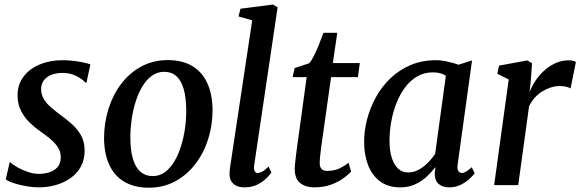

<svg xmlns="http://www.w3.org/2000/svg" viewBox="-20 -838 2626 869"><path d="M371.5 -464.5H366Q356.5 -477 328.2 -492.5Q300 -508 263 -508Q236.5 -508 215 -500.2Q193.5 -492.5 180.5 -477Q167.5 -461.5 166 -437.5Q165.5 -412.5 177 -392Q188.5 -371.5 208.8 -353.8Q229 -336 253 -318.5Q279 -299.5 304.2 -277.5Q329.5 -255.5 346.2 -226.2Q363 -197 363 -156.5Q363 -115.5 346.2 -84.5Q329.5 -53.5 300.2 -32.5Q271 -11.5 233.5 -0.8Q196 10 154 10Q129 10 97.8 4.5Q66.5 -1 41 -9.5Q15.5 -18 6 -26.5L24 -103.5H27Q38 -92.5 59.8 -80.2Q81.5 -68 107.2 -59.5Q133 -51 156 -51Q179.5 -51 202.2 -57.8Q225 -64.5 240 -81.2Q255 -98 255 -126.5Q255 -152 241.5 -172.2Q228 -192.5 206.5 -210.2Q185 -228 161.5 -244Q140.5 -258.5 116.8 -280.8Q93 -303 76.2 -334.2Q59.5 -365.5 59.5 -406.5Q59.5 -455 86.2 -490.8Q113 -526.5 159.2 -546Q205.5 -565.5 263 -565.5Q289.5 -565.5 315.2 -562.2Q341 -559 360.8 -554.5Q380.5 -550 389 -546.5Z M739.5 -566Q804.5 -566 849.5 -539.5Q894.5 -513 918 -462.2Q941.5 -411.5 942 -339Q942 -270.5 922 -207.8Q902 -145 864 -95.5Q826 -46 772.8 -17.2Q719.5 11.5 653 11.5Q589 11.5 544 -14.5Q499 -40.5 475.2 -90.8Q451.5 -141 451 -212.5Q451 -281.5 471 -345.2Q491 -409 528.8 -458.8Q566.5 -508.5 620 -537.2Q673.5 -566 739.5 -566ZM723.5 -513Q691.5 -513 666.8 -494.8Q642 -476.5 623.8 -445.8Q605.5 -415 593.5 -376.5Q581.5 -338 575.8 -297Q570 -256 570 -217.5Q570 -156 582.2 -117Q594.5 -78 617 -59.5Q639.5 -41 671.5 -41Q702.5 -41 727 -59.2Q751.5 -77.5 769.5 -108Q787.5 -138.5 799.5 -177Q811.5 -215.5 817.2 -256.5Q823 -297.5 823 -336Q822.5 -397.5 811 -436.2Q799.5 -475 777.8 -494Q756 -513 723.5 -513Z M1130.5 -90.5Q1128 -73.5 1132.5 -64.2Q1137 -55 1146 -55Q1155 -55 1166.2 -60.8Q1177.5 -66.5 1195.5 -84L1208.5 -57.5Q1203.5 -49.5 1188.2 -33.5Q1173 -17.5 1147.5 -3.8Q1122 10 1085.5 10Q1067.5 10 1052.2 3.8Q1037 -2.5 1027.8 -16.2Q1018.5 -30 1019 -52.5Q1019 -57 1019.5 -63.8Q1020 -70.5 1021 -77.2Q1022 -84 1022.5 -88.5L1121.5 -746L1059.5 -763.5L1068.5 -798.5L1215.5 -817.5L1236.5 -805Z M1434.5 -177.5Q1432.5 -160.5 1430.8 -147.5Q1429 -134.5 1428 -123.2Q1427 -112 1427 -99.5Q1427 -82.5 1435.2 -73.5Q1443.5 -64.5 1460 -64.5Q1493.5 -64.5 1517.5 -76.2Q1541.5 -88 1557.5 -101.5L1569 -62Q1557 -47.5 1533.8 -30.8Q1510.5 -14 1477.5 -2Q1444.5 10 1401 10Q1364 10 1339 -9.2Q1314 -28.5 1314 -74Q1314 -79 1314.5 -85.8Q1315 -92.5 1316 -102.8Q1317 -113 1318.8 -127Q1320.5 -141 1323 -161L1368 -489H1304.5L1313.5 -530L1379 -551.5Q1390 -563 1402 -587.5Q1414 -612 1425 -639.8Q1436 -667.5 1444 -689.5H1506.5L1486.5 -552.5H1608.5L1600 -489H1478.5Z M2051.5 -95Q2048 -72 2054.8 -63.5Q2061.5 -55 2070.5 -55Q2079 -55 2089.5 -61.2Q2100 -67.5 2115 -81L2128.5 -54Q2124 -47 2108.2 -31.5Q2092.5 -16 2068 -3Q2043.5 10 2013 10Q1983.5 10 1965.5 -5.2Q1947.5 -20.5 1947.5 -53.5L1951 -82Q1934 -60 1911.5 -38.8Q1889 -17.5 1859.2 -3.8Q1829.5 10 1791.5 10Q1736.5 10 1700 -17.2Q1663.5 -44.5 1645.8 -91.2Q1628 -138 1628 -196Q1628 -247 1641.8 -299.2Q1655.5 -351.5 1682 -399.2Q1708.5 -447 1748 -484.5Q1787.5 -522 1839 -543.8Q1890.5 -565.5 1953 -565.5Q1977 -565.5 2005.5 -559.2Q2034 -553 2055 -545L2116.5 -564.5ZM1998 -495.5Q1985.5 -503.5 1970.8 -507Q1956 -510.5 1939.5 -510.5Q1900 -510.5 1868.5 -492.2Q1837 -474 1813.5 -442.5Q1790 -411 1774.2 -371Q1758.5 -331 1750.8 -287.2Q1743 -243.5 1743 -201Q1743 -154 1753.8 -122Q1764.5 -90 1783 -73.8Q1801.5 -57.5 1826.5 -57.5Q1847 -57.5 1865.2 -65.2Q1883.5 -73 1899 -85.5Q1914.5 -98 1927.2 -112.8Q1940 -127.5 1949.5 -141.5Z M2216.5 0 2282.5 -478.5 2231 -504 2238.5 -541 2366.5 -564.5 2388 -551.5 2381.5 -462.5 2376.5 -420Q2385 -444 2401.5 -469.5Q2418 -495 2441 -516.5Q2464 -538 2492.5 -551.5Q2521 -565 2553.5 -565Q2563.5 -565 2572.8 -563Q2582 -561 2586.5 -557.5L2562.5 -437.5Q2557.5 -441.5 2544.8 -445Q2532 -448.5 2513 -448.5Q2494 -448.5 2474.2 -442.5Q2454.5 -436.5 2435.8 -425.2Q2417 -414 2401.2 -396.8Q2385.5 -379.5 2374.5 -357L2325.5 0Z"/></svg>

Font: Merriweather 24pt Medium
Style: Italic
Weight: 500
Italic angle: -7.8°
Version: Version 2.101